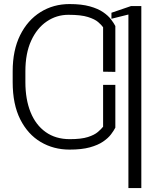

<svg xmlns="http://www.w3.org/2000/svg" viewBox="-20 -742 773 965"><path d="M559.7 -315.3V-100.5Q552.2 -85.6 538 -66.8Q523.8 -47.9 498.2 -30.4Q472.7 -12.8 431.6 -1.4Q390.6 9.9 329.5 9.9Q249.3 9.9 184.5 -28.4Q119.7 -66.8 81.7 -142.2Q43.7 -217.7 43.7 -329.2V-383.5Q43.7 -489.3 81.1 -565Q118.6 -640.6 183.4 -681.1Q248.2 -721.6 329.5 -721.6Q390.3 -721.6 431.5 -710Q472.7 -698.5 498.2 -680.9Q523.8 -663.4 538 -644.5Q552.2 -625.7 559.7 -611.2V-380.7L498.2 -381.7V-605.1Q490.1 -616.5 473.4 -631Q456.7 -645.6 421.9 -656.6Q387.1 -667.6 323.9 -667.6Q264.2 -667.6 215 -634.2Q165.8 -600.9 136.7 -537.5Q107.6 -474.1 107.6 -383.5V-329.2Q107.6 -242.9 133.5 -178.4Q159.4 -114 209.5 -78.3Q259.6 -42.6 331 -42.6Q388.8 -42.6 421.9 -53.3Q454.9 -63.9 471.9 -78.7Q489 -93.4 498.2 -105.1V-315.3ZM690.3 -711.6V203.1H625.4V-669L540.1 -647.7V-677.9L638.8 -711.6Z"/></svg>

Font: Inter UI Extra Light
Style: Regular
Weight: 200
Designer: Rasmus Andersson
Foundry: rsms
Version: 3.2;8d6f07862